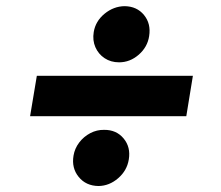

<svg xmlns="http://www.w3.org/2000/svg" viewBox="-20 -606 719 626"><path d="M608.9 -358.9 587.4 -227.1H78.1L100.1 -358.9ZM301.3 0.5Q260.3 0 236.6 -29.1Q212.9 -58.1 219.7 -98.6Q223.6 -122.1 238.3 -141.4Q252.9 -160.6 274.4 -171.9Q295.9 -183.1 319.3 -182.6Q359.4 -183.1 383.1 -154.5Q406.7 -126 399.9 -85.9Q394 -49.8 365.2 -24.9Q336.4 0 301.3 0.5ZM368.2 -402.8Q341.3 -402.8 321 -416.3Q300.8 -429.7 291 -452.1Q281.2 -474.6 285.6 -501.5Q291.5 -537.1 321 -561.3Q350.6 -585.4 386.2 -585.9Q426.3 -585.4 449.5 -557.1Q472.7 -528.8 466.3 -488.3Q460.9 -452.6 432.4 -427.7Q403.8 -402.8 368.2 -402.8Z"/></svg>

Font: Inter 20pt ExtraBold
Style: Italic
Weight: 800
Italic angle: -9.3988°
Version: Version 4.001;git-66647c0bb